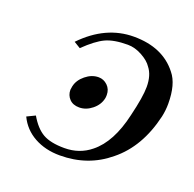

<svg xmlns="http://www.w3.org/2000/svg" viewBox="-89 -534 640 635"><g transform="rotate(20 231.0 -216.5)"><path d="M35 -73 64 -87Q86 -49 113 -33.5Q140 -18 189 -18Q242 -18 281 -50Q336 -94 359 -196Q376 -266 376 -301Q376 -342 357 -366Q346 -383 320.5 -397Q295 -411 270 -411Q221 -411 192 -397.5Q163 -384 124 -346L101 -360Q181 -443 280 -443Q382 -443 434 -376Q462 -342 462 -273Q462 -250 457 -227Q430 -111 354 -50Q282 10 183 10Q132 10 93 -11.5Q54 -33 35 -73ZM189 -161Q167 -161 154.5 -174Q142 -187 142 -206Q142 -209 144 -219Q149 -242 170.5 -259.5Q192 -277 216 -277Q234 -277 247.5 -264Q261 -251 261 -231Q261 -223 260 -219Q255 -195 234 -178Q213 -161 189 -161Z"/></g></svg>

Font: Linux Libertine O
Style: Italic
Weight: 400
Italic angle: -12°
Designer: Philipp H. Poll
Foundry: Philipp H. Poll
Version: Version 5.1.6